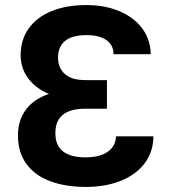

<svg xmlns="http://www.w3.org/2000/svg" viewBox="-20 -737 685 767"><path d="M175.3 -361.8Q122.6 -383.8 92.5 -424.1Q62.5 -464.4 62.5 -516.6Q62.5 -578.6 95 -623.8Q127.4 -668.9 186.8 -692.9Q246.1 -716.8 325.2 -716.8Q399.4 -716.8 457.5 -692.1Q515.6 -667.5 548.6 -622.8Q581.5 -578.1 582 -520.5H433.6Q433.6 -556.6 405.3 -576.7Q377 -596.7 325.2 -596.7Q268.6 -596.7 240.2 -573.7Q211.9 -550.8 211.9 -506.8Q211.9 -465.8 239 -441.4Q266.1 -417 321.3 -417H407.2V-302.7H321.3Q260.3 -302.7 230.7 -278.3Q201.2 -253.9 201.2 -205.1Q201.2 -154.8 232.4 -131.6Q263.7 -108.4 320.3 -108.4Q379.9 -108.4 411.1 -131.3Q442.4 -154.3 443.4 -192.4H592.8Q592.3 -129.4 557.1 -83.7Q522 -38.1 461.2 -14.2Q400.4 9.8 324.2 9.8Q241.7 9.8 180.4 -13.2Q119.1 -36.1 85.4 -82.3Q51.8 -128.4 51.8 -195.3Q51.8 -256.8 83.5 -299.1Q115.2 -341.3 175.3 -361.8Z"/></svg>

Font: Pretendard
Style: Bold
Weight: 700
Designer: Base glyphs from Inter by Rasmus Andersson; Hangeul glyphs from Noto Sans CJK(Source Han Sans) by Jang Soo-young and Kan
Foundry: Kil Hyung-jin
Version: Version 1.309